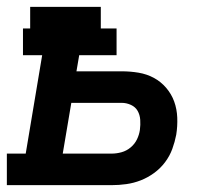

<svg xmlns="http://www.w3.org/2000/svg" viewBox="-27 -540 647 560"><path d="M-7 0V-92H48L96 -379H40V-457H61V-520H267V-457H313V-379H204L196 -332H328Q353 -332 377 -328Q401 -324 421.5 -313Q442 -302 457.5 -284Q473 -266 481 -244Q489 -222 490 -197Q491 -172 487 -147Q483 -126 475.5 -105.5Q468 -85 454.5 -67Q441 -49 422.5 -35.5Q404 -22 383.5 -14Q363 -6 341.5 -3Q320 0 299 0ZM156 -92H299Q313 -92 327.5 -96Q342 -100 354 -110Q366 -120 372.5 -133.5Q379 -147 381 -161Q383 -176 382 -190.5Q381 -205 374.5 -216.5Q368 -228 355 -234Q342 -240 328 -240H181Z"/></svg>

Font: Iosevka Etoile SmBdObl
Style: Regular
Weight: 600
Italic angle: -9°
Designer: Belleve Invis
Foundry: Belleve Invis
Version: Version 15.5.2; ttfautohint (v1.8.4)